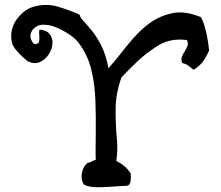

<svg xmlns="http://www.w3.org/2000/svg" viewBox="-20 -743 904 786"><path d="M836 -536Q817 -494 798.5 -477Q780 -460 772 -458Q762 -465 752.5 -473Q743 -481 726 -485Q720 -500 725 -512Q730 -524 737 -534Q743 -544 747.5 -555Q752 -566 745 -579Q706 -584 675.5 -576.5Q645 -569 620 -552Q577 -524 545 -494Q513 -464 477 -426Q455 -364 453.5 -304.5Q452 -245 459 -167Q461 -149 460 -126Q459 -103 456 -84Q494 -66 515 -33Q517 -19 514.5 -1Q512 17 496 18Q487 18 476.5 18.5Q466 19 455 20Q420 23 382.5 23.5Q345 24 324 13Q311 -4 315 -32Q319 -60 338 -76Q347 -77 354.5 -81.5Q362 -86 372 -89Q371 -116 371.5 -143Q372 -170 372 -197Q373 -266 370.5 -333Q368 -400 353.5 -459Q339 -518 303 -566Q291 -583 268 -599Q245 -615 219 -627Q193 -639 172 -641Q144 -645 126 -632.5Q108 -620 105 -601Q102 -582 119 -563Q138 -562 140 -573Q142 -584 141 -597Q140 -604 140 -611Q140 -618 143 -622Q172 -619 184 -602.5Q196 -586 195 -566Q194 -543 179.5 -520.5Q165 -498 142 -488.5Q119 -479 92 -493Q90 -495 87.5 -497Q85 -499 83 -501Q59 -521 40.5 -545Q22 -569 27 -611Q32 -647 59 -677Q86 -707 119 -716Q170 -730 218 -715.5Q266 -701 306 -683Q307 -673 321.5 -657.5Q336 -642 356 -617.5Q376 -593 395 -555.5Q414 -518 424 -464Q448 -490 473.5 -523Q499 -556 528 -589Q557 -622 591 -647Q633 -678 685 -689Q737 -700 802 -673Q811 -659 818 -634.5Q825 -610 829.5 -584Q834 -558 836 -536Z"/></svg>

Font: Yuji Mai
Style: Regular
Weight: 400
Designer: Kataoka Yuji
Foundry: Kinuta Font Factory
Version: Version 3.002